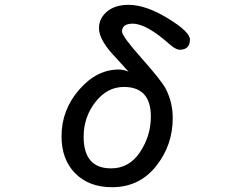

<svg xmlns="http://www.w3.org/2000/svg" viewBox="-20 -783 1040 806"><path d="M519.5 -482.4 468.8 -538.1Q395.5 -613.3 395.5 -664.1Q395.5 -706.1 429.2 -734.4Q462.9 -762.7 519.5 -762.7Q591.8 -762.7 684.6 -706.1Q777.3 -649.4 777.3 -617.2Q777.3 -574.2 734.4 -574.2Q717.8 -574.2 691.4 -597.7Q594.7 -683.6 537.1 -683.6Q492.2 -683.6 492.2 -650.4Q492.2 -630.9 575.2 -537.6Q658.2 -444.3 675.8 -410.2Q705.1 -353.5 705.1 -287.1Q705.1 -172.9 634.8 -85Q564.5 2.9 450.2 2.9Q353.5 2.9 295.9 -55.2Q238.3 -113.3 238.3 -210.9Q238.3 -321.3 312 -406.2Q385.7 -491.2 479.5 -491.2Q497.1 -491.2 519.5 -482.4ZM500 -418Q429.7 -418 380.4 -354.5Q331.1 -291 331.1 -209Q331.1 -76.2 446.3 -76.2Q522.5 -76.2 567.9 -144.5Q613.3 -212.9 613.3 -293.9Q613.3 -418 500 -418Z"/></svg>

Font: MotoyaLMaru
Style: W3 mono
Weight: 400
Version: Version 1.01